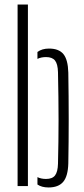

<svg xmlns="http://www.w3.org/2000/svg" viewBox="-20 -820 370 846"><path d="M57.5 0V-800H103V0ZM145 -7V-39.5Q161 -31.5 183 -31.5Q210.5 -31.5 222.5 -47Q234.5 -62.5 235.5 -98Q238 -194.5 238 -292.2Q238 -390 235.5 -502Q234.5 -538 222.5 -553.2Q210.5 -568.5 183 -568.5Q161 -568.5 145 -560.5V-591Q165 -606 196 -606Q239.5 -606 259.5 -581.5Q279.5 -557 281 -500Q284.5 -289 281 -100.5Q279.5 -43.5 258.5 -18.8Q237.5 6 194 6Q164 6 145 -7Z"/></svg>

Font: Big Shoulders Stencil Display Light
Style: Regular
Weight: 300
Designer: Patric King
Foundry: XO Type Co
Version: Version 1.000